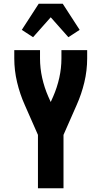

<svg xmlns="http://www.w3.org/2000/svg" viewBox="-20 -1002 540 1022"><path d="M182 0V-284L112 -443Q86 -501 71 -564Q56 -627 56 -691V-735H193V-691Q193 -639 204.5 -587.5Q216 -536 237 -488L250 -459L263 -488Q284 -536 295.5 -587.5Q307 -639 307 -691V-735H444V-691Q444 -627 429 -564Q414 -501 388 -443L318 -284V0ZM156 -804 96 -843 186 -982H314L404 -843L344 -804L250 -910Z"/></svg>

Font: Iosevka Term Curly Heavy
Style: Regular
Weight: 900
Designer: Belleve Invis
Foundry: Belleve Invis
Version: Version 32.3.0